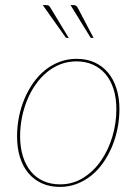

<svg xmlns="http://www.w3.org/2000/svg" viewBox="-20 -728 548 754"><path d="M47 0ZM216 -4Q265.5 -4 306.2 -29.2Q347 -54.5 376 -96Q405 -137.5 421 -190.5Q437 -243.5 437 -299Q437 -343 426 -377.8Q415 -412.5 394.5 -436.8Q374 -461 345 -474Q316 -487 280 -487Q247 -487 217.8 -475.8Q188.5 -464.5 164 -444.2Q139.5 -424 120 -396.2Q100.5 -368.5 87 -335.8Q73.5 -303 66.2 -266.8Q59 -230.5 59 -193Q59 -149 70 -114Q81 -79 101.2 -54.5Q121.5 -30 150.5 -17Q179.5 -4 216 -4ZM215 6Q176 6 144.8 -8Q113.5 -22 91.8 -47.8Q70 -73.5 58.5 -110.2Q47 -147 47 -193Q47 -231.5 54.5 -269Q62 -306.5 76.2 -340.2Q90.5 -374 110.8 -402.8Q131 -431.5 157 -452.5Q183 -473.5 214.2 -485.2Q245.5 -497 281 -497Q320 -497 351 -483Q382 -469 403.8 -443.2Q425.5 -417.5 437.2 -381Q449 -344.5 449 -299Q449 -261 441.5 -223.5Q434 -186 419.8 -152Q405.5 -118 385.2 -89Q365 -60 339 -39Q313 -18 281.8 -6Q250.5 6 215 6ZM267 -708Q274.5 -708 278 -706Q281.5 -704 285.5 -697L347.5 -579H341Q336 -579 334 -583L257 -708ZM160 -708Q168 -708 171.2 -706Q174.5 -704 178.5 -697L250 -579H243.5Q238.5 -579 236.5 -583L148 -708Z"/></svg>

Font: Lato Hairline
Style: Italic
Weight: 100
Italic angle: -7°
Designer: Lukasz Dziedzic
Foundry: tyPoland Lukasz Dziedzic
Version: Version 2.007; 2014-02-27